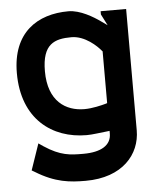

<svg xmlns="http://www.w3.org/2000/svg" viewBox="-50 -525 619 765"><g transform="rotate(-5 259.0 -142.5)"><path d="M26 -254C26 -70 144 16 282 16C306 16 335 11 366 8L374 7V18C374 64 334 89 262 89C210 89 171 88 106 45L87 32L51 137L63 144C141 192 199 197 262 197C410 197 482 110 482 14V-471H380V-458L403 -413L379 -430C351 -450 299 -482 252 -482C128 -482 26 -417 26 -254ZM138 -252C138 -361 187 -378 255 -378C309 -378 356 -333 372 -313L374 -311V-104L368 -102C350 -97 314 -88 282 -88C208 -88 138 -131 138 -252Z"/></g></svg>

Font: Charger Eco
Style: Regular
Weight: 1000
Designer: Jasper
Foundry: Cannot Into Space Fonts
Version: Version 1.1